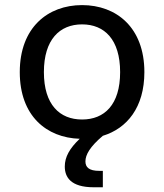

<svg xmlns="http://www.w3.org/2000/svg" viewBox="-20 -546 660 772"><path d="M560.5 -256C560.5 -435.5 448 -525.5 310 -525.5C172.5 -525.5 59.5 -435.5 59.5 -256C59.5 -80 167 8 300.5 12C260 50.5 240.5 85 240.5 123.5C240.5 165.5 263.5 207 357 207H393.5V141H379C337.5 141 323.5 126 323.5 103C323.5 76.5 341.5 44 393.5 0C490.5 -29.5 560.5 -114 560.5 -256ZM463 -256C463 -125 400 -65.5 310 -65.5C220 -65.5 156.5 -125 156.5 -256C156.5 -387 220 -448 310 -448C400 -448 463 -387 463 -256Z"/></svg>

Font: Monaspace Neon
Style: Regular
Weight: 400
Designer: Riley Cran & the Lettermatic Team
Foundry: Lettermatic
Version: Version 1.200 (Monaspace Neon)